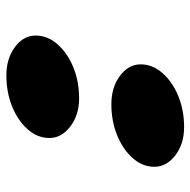

<svg xmlns="http://www.w3.org/2000/svg" viewBox="-17 -574 619 625"><g transform="rotate(90 292.5 -261.5)"><path d="M400.4 -41.5Q372.1 -9.8 325.9 8.8Q279.8 27.3 225.3 27.3Q170.9 27.3 133.3 -0.5Q95.7 -28.3 95.7 -67.9Q95.7 -107.4 124.8 -139.9Q153.8 -172.4 199.7 -190.9Q245.6 -209.5 300 -209.5Q354.5 -209.5 391.8 -180.9Q429.2 -152.3 429.2 -113Q429.2 -73.7 400.4 -41.5ZM494.1 -383.3Q465.8 -351.6 419.7 -333Q373.5 -314.5 319.1 -314.5Q264.6 -314.5 227.1 -342.3Q189.5 -370.1 189.5 -409.7Q189.5 -449.2 218.5 -481.7Q247.6 -514.2 293.5 -532.7Q339.4 -551.3 393.8 -551.3Q448.2 -551.3 485.6 -522.7Q522.9 -494.1 522.9 -454.8Q522.9 -415.5 494.1 -383.3Z"/></g></svg>

Font: Sonsie One
Style: Regular
Weight: 400
Designer: Riccardo De Franceschi
Foundry: Sorkin Type Co
Version: Version 1.003